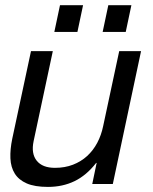

<svg xmlns="http://www.w3.org/2000/svg" viewBox="-20 -716 596 747"><path d="M338.9 0 356 -82H354Q316.4 -33.7 270 -11.2Q223.6 11.2 166.5 11.2Q115.2 11.2 84 -2.4Q52.7 -16.1 37.4 -40.8Q22 -65.4 20.5 -100.1Q19 -134.8 27.8 -176.8L100.6 -517.1H185.5L110.8 -167Q100.6 -118.7 122.8 -90.8Q145 -63 193.8 -63Q232.4 -63 263.9 -75.2Q295.4 -87.4 319.1 -109.1Q342.8 -130.9 358.4 -160.4Q374 -189.9 381.3 -225.1L443.8 -517.1H528.8L418.9 0ZM491.2 -695.8 469.2 -591.8H379.4L401.4 -695.8ZM303.2 -695.8 281.2 -591.8H191.4L213.4 -695.8Z"/></svg>

Font: XB Khoramshahr
Style: Italic
Weight: 400
Italic angle: -12°
Designer: Behnam
Foundry: Irmug
Version: Version 8.005 2009